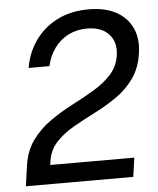

<svg xmlns="http://www.w3.org/2000/svg" viewBox="-53 -778 679 824"><g transform="rotate(-5 287.0 -366.5)"><path d="M25 0 33.1 -56.5 37.3 -86Q46.3 -150.8 78.9 -195.7Q111.5 -240.5 157.2 -272.6Q203 -304.8 253.2 -330.8Q303.5 -356.8 348.6 -383.5Q393.7 -410.2 424.9 -444.5Q456.2 -478.7 463 -527.2Q470.7 -582.7 438.9 -617.1Q407.1 -651.5 345.1 -651.5Q300.6 -651.5 264.9 -633.3Q229.2 -615.2 205 -582.3Q180.8 -549.3 170.8 -504.8H81.3Q91.2 -567.3 126.6 -619.1Q162 -670.9 220.9 -701.9Q279.8 -733 360 -733Q429.6 -733 477.1 -707.3Q524.5 -681.6 545.9 -635.2Q567.4 -588.9 558.3 -527.3Q549.3 -462.6 517.2 -418.3Q485 -374 439.9 -343.2Q394.7 -312.3 345.4 -287.5Q296 -262.6 251.5 -237Q207.1 -211.3 176.6 -178.1Q146.1 -145 139.2 -96.3L137.2 -81.9H499.4L487.8 0Z"/></g></svg>

Font: Public Sans Thin
Style: Italic
Weight: 100
Italic angle: -8°
Designer: The Public Sans project authors (U.S. Web Design System). Libre Franklin designed by Pablo Impallari and Rodrigo Fuenzal
Version: Version 2.000